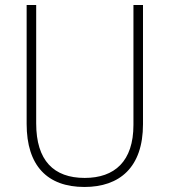

<svg xmlns="http://www.w3.org/2000/svg" viewBox="-20 -734 674 764"><path d="M549 -240V-714H511V-237C511 -92 436 -26 317 -26C194 -26 124 -95 124 -243V-714H86V-241C86 -75 168 10 316 10C456 10 549 -68 549 -240Z"/></svg>

Font: Noto Sans Thai SemCond ExtLt
Style: Regular
Weight: 200
Width: 4
Designer: Monotype Design Team
Foundry: Monotype Imaging Inc.
Version: Version 2.002